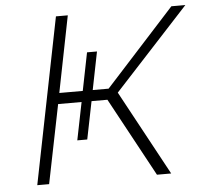

<svg xmlns="http://www.w3.org/2000/svg" viewBox="-51 -753 861 807"><g transform="rotate(-5 380.0 -350.0)"><path d="M74 0 214 -700H264L200 -378H299L331 -538H373L341 -378H408L701 -700H760L445 -358L639 0H579L399 -332H332L300 -173H258L290 -332H191L124 0Z"/></g></svg>

Font: Montserrat Light
Style: Italic
Weight: 300
Italic angle: -11.3°
Designer: Julieta Ulanovsky
Foundry: Julieta Ulanovsky
Version: Version 9.000; ttfautohint (v1.8.4.7-5d5b)